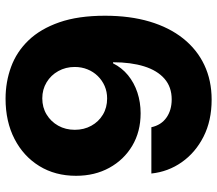

<svg xmlns="http://www.w3.org/2000/svg" viewBox="-66 -712 788 697"><g transform="rotate(90 328.5 -364.0)"><path d="M338.9 10.3Q277.8 10.3 223.1 -9.8Q168.5 -29.8 127 -73Q85.4 -116.2 61.5 -184.8Q37.6 -253.4 37.6 -350.6Q37.6 -440.9 58.8 -512.5Q80.1 -584 120.1 -634.3Q160.2 -684.6 216.3 -711.2Q272.5 -737.8 342.3 -737.8Q418.5 -737.8 476.3 -708.5Q534.2 -679.2 569.1 -629.6Q604 -580.1 610.4 -519H442.4Q434.6 -554.7 407.5 -573.7Q380.4 -592.8 341.3 -592.8Q296.4 -592.8 266.4 -566.7Q236.3 -540.5 221.4 -492.7Q206.5 -444.8 206.5 -379.9H210.4Q226.1 -411.6 253.4 -434.1Q280.8 -456.5 316.4 -468.3Q352.1 -480 391.6 -480Q458.5 -480 509.5 -449.7Q560.5 -419.4 589.6 -366.5Q618.7 -313.5 618.7 -245.6Q618.7 -169.9 583.3 -112.3Q547.9 -54.7 484.9 -22.2Q421.9 10.3 338.9 10.3ZM337.4 -123Q370.6 -123 396.2 -138.7Q421.9 -154.3 436.8 -180.9Q451.7 -207.5 451.7 -241.2Q451.7 -274.4 437 -301Q422.4 -327.6 396.7 -343Q371.1 -358.4 337.9 -358.4Q313.5 -358.4 292.7 -349.4Q272 -340.3 256.3 -324.2Q240.7 -308.1 232.2 -286.9Q223.6 -265.6 223.6 -240.7Q223.6 -208 238.5 -181.2Q253.4 -154.3 279.3 -138.7Q305.2 -123 337.4 -123Z"/></g></svg>

Font: Inter 17pt ExtraBold
Style: Regular
Weight: 800
Version: Version 4.001;git-66647c0bb